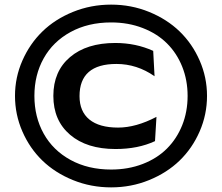

<svg xmlns="http://www.w3.org/2000/svg" viewBox="-20 -790 961 831"><path d="M460.9 21Q373.5 21 295.9 -10.5Q218.3 -42 163.3 -95.2Q108.4 -148.4 76.7 -221.4Q44.9 -294.4 44.9 -375Q44.9 -455.1 76.9 -527.8Q108.9 -600.6 163.6 -653.8Q218.3 -707 295.9 -738.5Q373.5 -770 460.9 -770Q547.9 -770 625.2 -738.5Q702.6 -707 757.6 -653.8Q812.5 -600.6 844.2 -527.8Q876 -455.1 876 -375Q876 -294.4 844.2 -221.4Q812.5 -148.4 757.6 -95.2Q702.6 -42 625.2 -10.5Q547.9 21 460.9 21ZM460.9 -56.2Q535.2 -56.2 597.7 -80.3Q660.2 -104.5 702.6 -147Q745.1 -189.5 768.6 -248Q792 -306.6 792 -375Q792 -442.9 768.6 -501.5Q745.1 -560.1 702.6 -602.3Q660.2 -644.5 597.7 -668.7Q535.2 -692.9 460.9 -692.9Q361.3 -692.9 285.4 -651.4Q209.5 -609.9 169.2 -537.8Q128.9 -465.8 128.9 -375Q128.9 -283.7 169.2 -211.4Q209.5 -139.2 285.4 -97.7Q361.3 -56.2 460.9 -56.2ZM648.9 -460Q572.8 -513.2 483.9 -513.2Q324.2 -513.2 324.2 -374Q324.2 -307.6 366.9 -272.7Q409.7 -237.8 491.2 -237.8Q568.4 -237.8 657.2 -284.2L650.9 -179.2Q577.6 -145 480 -145Q355.5 -145 283.2 -206.8Q210.9 -268.6 210.9 -375Q210.9 -481.4 283 -542.7Q355 -604 479 -604Q567.9 -604 643.1 -569.8Z"/></svg>

Font: Mattone
Style: Regular
Weight: 400
Width: 6
Designer: Nunzio Mazzaferro
Foundry: Collletttivo
Version: Version 2.000;Glyphs 3.2 (3217)